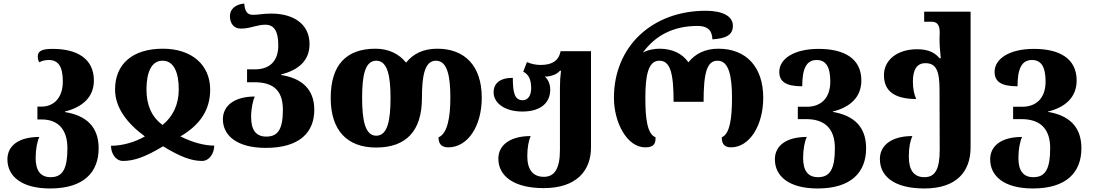

<svg xmlns="http://www.w3.org/2000/svg" viewBox="-20 -826 6195 1088"><path d="M264 242C456 242 539 149 539 14C539 -110 466 -172 348 -191V-194C448 -219 512 -276 512 -370C512 -493 417 -549 279 -549C225 -549 194 -540 194 -507C194 -488 198 -479 204 -473C214 -481 236 -486 256 -486C309 -486 336 -451 336 -364C336 -265 278 -222 217 -222H192V-149H217C300 -149 362 -102 362 14C362 129 336 178 267 178C208 178 182 139 182 69C182 20 191 -26 203 -50C87 -50 22 -1 22 77C22 172 101 242 264 242Z M677 86C741 86 806 62 904 3C1001 62 1064 86 1125 86C1167 86 1194 42 1194 -1C1137 -1 1074 -18 1002 -53C1116 -119 1171 -206 1171 -318C1171 -459 1066 -550 903 -550C731 -550 632 -463 632 -319C632 -216 700 -127 801 -53C744 -20 673 0 609 0C609 43 635 86 677 86ZM901 -118C837 -165 810 -234 810 -319C810 -416 838 -482 901 -482C965 -482 993 -416 993 -319C993 -235 960 -165 901 -118Z M1486 12C1678 12 1761 -76 1761 -204C1761 -322 1688 -383 1573 -401V-404C1671 -429 1734 -482 1734 -576C1734 -693 1639 -749 1518 -749C1467 -749 1447 -742 1414 -742C1384 -742 1368 -757 1364 -806C1311 -801 1283 -772 1283 -735C1283 -693 1305 -664 1344 -664C1369 -664 1391 -668 1416 -675C1441 -681 1461 -686 1483 -686C1532 -686 1557 -652 1557 -569C1557 -472 1500 -433 1425 -433H1380V-360H1421C1524 -360 1583 -318 1583 -204C1583 -95 1556 -52 1489 -52C1429 -52 1403 -91 1403 -164C1403 -210 1413 -257 1424 -279C1308 -279 1243 -227 1243 -150C1243 -58 1323 12 1486 12Z M2111 10C2281 10 2371 -83 2371 -271C2371 -395 2386 -482 2450 -482C2515 -482 2532 -396 2532 -271C2532 -160 2515 -68 2465 -48C2465 -15 2478 9 2520 9C2632 9 2710 -113 2710 -272C2710 -454 2613 -550 2458 -550C2378 -550 2321 -521 2281 -471C2243 -519 2184 -550 2108 -550C1942 -550 1854 -458 1854 -271C1854 -86 1948 10 2111 10ZM2112 -57C2049 -57 2032 -145 2032 -271C2032 -394 2047 -482 2112 -482C2176 -482 2193 -396 2193 -271C2193 -146 2177 -57 2112 -57Z M3061 240C3245 240 3329 143 3329 9V-536H3157C3145 -479 3106 -458 3043 -458C3018 -458 2992 -463 2966 -474L2945 -420C2974 -405 2990 -378 2990 -326C2990 -287 2973 -258 2942 -258C2895 -258 2886 -304 2886 -385C2810 -385 2777 -351 2777 -303C2777 -243 2839 -194 2940 -194C3046 -194 3098 -245 3098 -318C3098 -347 3088 -374 3067 -393C3072 -392 3080 -392 3085 -393C3111 -396 3136 -406 3153 -425H3159C3155 -395 3153 -363 3153 -330V23C3153 127 3124 176 3062 176C3001 176 2968 136 2968 59C2968 9 2976 -29 2987 -55C2871 -55 2804 -4 2804 73C2804 171 2891 240 3061 240Z M3636 9C3688 9 3695 -14 3695 -48C3647 -66 3637 -157 3637 -271C3637 -395 3652 -482 3716 -482C3778 -482 3797 -413 3797 -249H3967C3967 -411 3985 -482 4046 -482C4110 -482 4128 -396 4128 -271C4128 -161 4117 -67 4070 -48C4070 -15 4082 9 4122 9C4228 9 4305 -116 4305 -272C4305 -444 4211 -550 4051 -550C3978 -550 3921 -523 3881 -473C3846 -523 3789 -550 3717 -550C3691 -550 3651 -544 3623 -528C3692 -623 3793 -679 3933 -679C3988 -679 4015 -656 4017 -603C4098 -608 4133 -630 4133 -680C4133 -736 4072 -765 3979 -765C3677 -765 3459 -564 3459 -272C3459 -130 3534 9 3636 9Z M4613 242C4805 242 4888 149 4888 14C4888 -110 4816 -172 4699 -192V-194C4797 -218 4861 -275 4861 -370C4861 -493 4766 -549 4619 -549C4478 -549 4396 -492 4396 -419C4396 -365 4431 -337 4526 -337C4526 -436 4549 -486 4608 -486C4658 -486 4685 -450 4685 -364C4685 -265 4627 -221 4553 -221H4501V-151H4548C4649 -151 4711 -102 4711 14C4711 129 4685 178 4616 178C4557 178 4531 140 4531 69C4531 20 4540 -26 4552 -50C4436 -50 4371 -1 4371 77C4371 172 4450 242 4613 242Z M5218 242C5402 242 5480 145 5480 9V-760H5217V-703H5257C5288 -703 5305 -688 5305 -643L5304 -605C5304 -572 5307 -536 5311 -496H5304C5279 -526 5243 -547 5177 -547C5067 -547 4989 -488 4989 -400C4989 -313 5045 -265 5172 -265C5161 -288 5153 -321 5153 -363C5153 -432 5176 -468 5224 -468C5287 -468 5304 -421 5304 -315L5305 23C5305 129 5281 178 5219 178C5158 178 5130 138 5130 61C5130 9 5138 -29 5150 -55C5034 -55 4966 -4 4966 75C4966 173 5047 242 5218 242Z M5833 242C6025 242 6108 149 6108 14C6108 -110 6036 -172 5919 -192V-194C6017 -218 6081 -275 6081 -370C6081 -493 5986 -549 5839 -549C5698 -549 5616 -492 5616 -419C5616 -365 5651 -337 5746 -337C5746 -436 5769 -486 5828 -486C5878 -486 5905 -450 5905 -364C5905 -265 5847 -221 5773 -221H5721V-151H5768C5869 -151 5931 -102 5931 14C5931 129 5905 178 5836 178C5777 178 5751 140 5751 69C5751 20 5760 -26 5772 -50C5656 -50 5591 -1 5591 77C5591 172 5670 242 5833 242Z"/></svg>

Font: Noto Serif Georgian Extra
Style: Regular
Weight: 800
Designer: Monotype Design Team
Foundry: Monotype Imaging Inc.
Version: Version 1.901